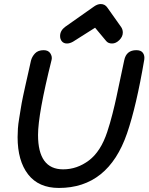

<svg xmlns="http://www.w3.org/2000/svg" viewBox="-20 -923 734 949"><path d="M311 -708Q295 -708 286 -718.5Q277 -729 277 -745Q277 -772 303 -791L445 -891Q462 -903 478 -903Q499 -903 511 -885L579 -789Q587 -777 587 -762Q587 -742 570 -725Q553 -708 534 -708Q515 -708 505 -720L450 -786L341 -717Q325 -708 311 -708ZM271 6Q171 6 119 -61Q67 -128 67 -245Q67 -265 68.5 -287.5Q70 -310 75 -339Q80 -368 83 -388.5Q86 -409 94 -447.5Q102 -486 106 -502.5Q110 -519 120 -564.5Q130 -610 133 -623Q138 -643 153 -659Q168 -675 196 -675Q219 -675 229 -659Q239 -643 235 -627Q168 -359 168 -256Q168 -86 292 -86Q361 -86 419.5 -130Q478 -174 510 -271Q524 -313 536 -360.5Q548 -408 555 -441Q562 -474 574.5 -533Q587 -592 594 -625Q604 -675 654 -675Q677 -675 686.5 -661.5Q696 -648 693 -628Q654 -398 608 -264Q515 6 271 6Z"/></svg>

Font: Comic Neue
Style: Bold Italic
Weight: 700
Italic angle: -12°
Designer: Craig Rozynski
Foundry: Craig Rozynski
Version: Version 2.003